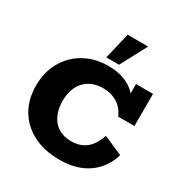

<svg xmlns="http://www.w3.org/2000/svg" viewBox="-185 -945 1046 1096"><g transform="rotate(30 337.5 -396.5)"><path d="M360 10Q259 10 185.5 -28Q112 -66 72.5 -133.5Q33 -201 33 -290Q33 -381 72.5 -449.5Q112 -518 180.5 -556Q249 -594 336 -594Q422 -594 480 -558Q538 -522 563 -448L523 -474V-583H635V-371H528Q506 -421 466 -445Q426 -469 374 -469Q323 -469 285.5 -447.5Q248 -426 228 -386Q208 -346 208 -292Q208 -237 227 -197Q246 -157 281 -136Q316 -115 365 -115Q422 -115 461 -145Q500 -175 522 -241L648 -186Q620 -93 546 -41.5Q472 10 360 10ZM300 -630 341 -803H476L384 -630Z"/></g></svg>

Font: Rokkitt ExtraBold
Style: Regular
Weight: 800
Version: Version 3.103